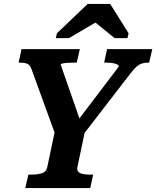

<svg xmlns="http://www.w3.org/2000/svg" viewBox="-20 -961 798 981"><path d="M109 0 125 -69H142Q173 -69 194.5 -76Q216 -83 221 -105L264 -309L266 -264L142 -605Q137 -621 129 -628.5Q121 -636 109.5 -638.5Q98 -641 83 -641H75L90 -710H388L372 -641H358Q341 -641 326 -640Q311 -639 301 -637Q291 -635 290 -631L398 -321L354 -314L587 -621Q588 -627 579.5 -631.5Q571 -636 556 -638.5Q541 -641 524 -641H512L527 -710H758L742 -641H735Q720 -641 706.5 -637Q693 -633 680.5 -623Q668 -613 653 -594L396 -261L418 -309L375 -105Q373 -91 380.5 -83Q388 -75 403.5 -72Q419 -69 439 -69H456L441 0ZM543 -941H428L271 -791L265 -766H332L509 -870L435 -872L566 -766H631L637 -791Z"/></svg>

Font: Roboto Serif SemiBold
Style: Italic
Weight: 600
Italic angle: -10°
Version: Version 1.007